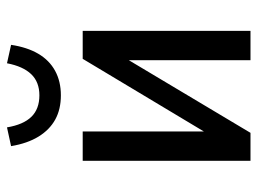

<svg xmlns="http://www.w3.org/2000/svg" viewBox="-116 -638 754 563"><g transform="rotate(-90 261.5 -357.0)"><path d="M71 0V-492H157V-90H129L370 -492H452V0H366V-402H393L153 0ZM263 -556Q222 -556 192 -572.5Q162 -589 142 -621.5Q122 -654 114 -702L169 -714Q177 -666 200 -642.5Q223 -619 263 -619Q302 -619 325 -643Q348 -667 357 -714L411 -702Q404 -655 385 -622.5Q366 -590 335 -573Q304 -556 263 -556Z"/></g></svg>

Font: Nunito Sans 10pt Condensed SemiBold
Style: Regular
Weight: 600
Width: 3
Designer: Vernon Adams
Foundry: Vernon Adams
Version: Version 3.101;gftools[0.9.27]